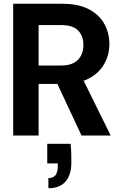

<svg xmlns="http://www.w3.org/2000/svg" viewBox="-20 -720 630 1020"><path d="M50 0V-700H312Q397 -700 452 -671Q507 -642 534 -593.5Q561 -545 561 -486Q561 -430 534.5 -381.5Q508 -333 453 -303.5Q398 -274 311 -274H185V0ZM413 0 269 -308H416L568 0ZM185 -372H304Q365 -372 394 -402Q423 -432 423 -481Q423 -530 394.5 -558.5Q366 -587 303 -587H185ZM237 280V226Q263 226 275 210.5Q287 195 287 163V148H231V44H355Q358 71 358.5 96Q359 121 359 144Q359 208 328.5 244Q298 280 237 280Z"/></svg>

Font: DM Sans 36pt
Style: Bold
Weight: 700
Version: Version 4.004;gftools[0.9.30]